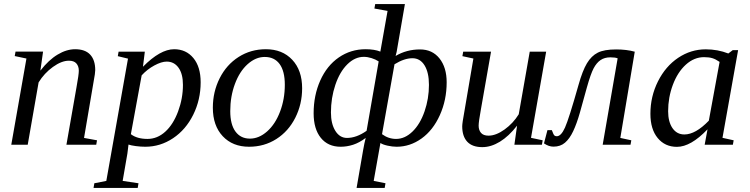

<svg xmlns="http://www.w3.org/2000/svg" viewBox="-20 -714 3698 947"><path d="M368.7 -365.2Q368.7 -387.2 356.9 -400.9Q345.2 -414.6 319.8 -414.6Q283.7 -414.6 241 -383.8Q198.2 -353 170.4 -307.6L116.7 0H35.6L110.4 -425.3L52.7 -437.5L56.6 -459.5H192.4L179.2 -365.7Q220.2 -418.5 264.2 -444.8Q308.1 -471.2 350.6 -471.2Q399.9 -471.2 424.8 -444.6Q449.7 -418 449.7 -368.2Q449.7 -361.3 447.8 -347.2Q445.8 -333 394.5 -33.7L458.5 -22L454.6 0H307.6L357.4 -284.2Q368.7 -346.2 368.7 -365.2Z M613.8 -1 608.4 43 585 178.2 663.1 189.9 659.2 212.9H441.4L445.3 189.9L504.4 178.2L611.3 -424.8L561 -437L564.9 -459H694.3L685.1 -384.8Q770.5 -471.2 838.9 -471.2Q897.9 -471.2 933.8 -427.7Q969.7 -384.3 969.7 -308.1Q969.7 -222.2 933.1 -148.2Q896.5 -74.2 833.5 -32.2Q770.5 9.8 696.8 9.8Q674.3 9.8 650.1 6.6Q626 3.4 613.8 -1ZM625.5 -52.2Q655.8 -28.8 707.5 -28.8Q755.9 -28.8 795.2 -64.5Q834.5 -100.1 858.4 -164.3Q882.3 -228.5 882.3 -295.4Q882.3 -349.6 860.6 -379.9Q838.9 -410.2 802.2 -410.2Q776.4 -410.2 741.2 -391.1Q706.1 -372.1 678.7 -342.3Z M1115.7 -166Q1115.7 -100.1 1141.4 -65.2Q1167 -30.3 1212.9 -30.3Q1257.3 -30.3 1297.6 -65.9Q1337.9 -101.6 1361.3 -163.3Q1384.8 -225.1 1384.8 -295.9Q1384.8 -363.3 1359.1 -398.2Q1333.5 -433.1 1285.6 -433.1Q1241.2 -433.1 1201.4 -397.5Q1161.6 -361.8 1138.7 -300Q1115.7 -238.3 1115.7 -166ZM1208.5 9.8Q1127.4 9.8 1078.6 -42.2Q1029.8 -94.2 1029.8 -182.6Q1029.8 -261.2 1063.5 -328.1Q1097.2 -395 1157 -433.1Q1216.8 -471.2 1291.5 -471.2Q1372.6 -471.2 1421.4 -419.2Q1470.2 -367.2 1470.2 -278.8Q1470.2 -200.2 1436.5 -133.3Q1402.8 -66.4 1343 -28.3Q1283.2 9.8 1208.5 9.8Z M1691.4 -33.7Q1738.3 -33.7 1788.1 -68.8L1847.7 -411.1Q1833 -420.9 1813 -427.2Q1793 -433.6 1774.4 -433.6Q1730.5 -433.6 1693.1 -396.7Q1655.8 -359.9 1634 -295.4Q1612.3 -231 1612.3 -159.2Q1612.3 -103.5 1634 -68.6Q1655.8 -33.7 1691.4 -33.7ZM1823.2 178.2 1881.3 189.9 1877.4 212.9H1738.8L1771 26.9Q1776.9 -7.3 1783.7 -33.7Q1752 -9.8 1721.4 0Q1690.9 9.8 1660.2 9.8Q1597.7 9.8 1562.3 -34.2Q1526.9 -78.1 1526.9 -155.3Q1526.9 -243.7 1559.6 -316.9Q1592.3 -390.1 1651.1 -430.7Q1710 -471.2 1783.2 -471.2Q1827.1 -471.2 1856 -459.5L1891.6 -660.2L1826.7 -671.9L1830.6 -693.8H1977.1L1939.9 -478.5Q1937 -457 1931.2 -438Q1985.4 -470.2 2051.8 -470.2Q2112.3 -470.2 2147.7 -425.8Q2183.1 -381.3 2183.1 -308.1Q2183.1 -220.7 2149.4 -146Q2115.7 -71.3 2059.1 -30.8Q2002.4 9.8 1936 9.8Q1915.5 9.8 1891.4 4.4Q1867.2 -1 1856.4 -8.8ZM1864.3 -52.2Q1896 -28.8 1933.6 -28.8Q1977.1 -28.8 2014.6 -65.2Q2052.2 -101.6 2074 -164.6Q2095.7 -227.5 2095.7 -295.4Q2095.7 -356.4 2074 -391.6Q2052.2 -426.8 2014.2 -426.8Q1974.1 -426.8 1925.8 -397Z M2340.8 -94.2Q2340.8 -72.3 2352.5 -58.6Q2364.3 -44.9 2389.6 -44.9Q2426.3 -44.9 2468.8 -75.4Q2511.2 -106 2538.6 -150.4L2592.8 -459H2673.8L2599.1 -34.2L2656.7 -22L2652.8 0H2517.1L2530.3 -94.2Q2489.7 -42 2445.8 -15.1Q2401.9 11.7 2358.9 11.7Q2309.6 11.7 2284.7 -14.9Q2259.8 -41.5 2259.8 -91.3Q2259.8 -98.6 2262.5 -117.4Q2265.1 -136.2 2314.9 -425.3L2260.7 -437L2264.6 -459H2401.9L2352.1 -175.3Q2340.8 -113.8 2340.8 -94.2Z M2710 9.3Q2686.5 9.3 2663.1 -6.8L2680.2 -72.3H2701.7Q2710 -49.8 2714.4 -45.9Q2718.8 -42 2726.1 -42Q2747.6 -42 2766.8 -85Q2786.1 -127.9 2833.5 -295.4Q2853 -365.2 2875 -401.9Q2897 -438.5 2928.5 -454.3Q2960 -470.2 3019 -470.2Q3070.8 -470.2 3110.8 -459L3039.6 -33.7L3093.8 -22L3089.8 0H2952.6L3026.4 -426.3Q3014.6 -431.2 2990.7 -431.2Q2961.9 -431.2 2942.1 -417.7Q2922.4 -404.3 2908 -377.2Q2893.6 -350.1 2874.5 -282.2Q2855.5 -212.4 2840.1 -158.2Q2824.7 -104 2807.1 -66.9Q2789.6 -29.8 2766.8 -10.3Q2744.1 9.3 2710 9.3Z M3543.5 -34.2 3598.6 -22 3594.7 0H3455.6L3469.7 -76.2Q3387.2 10.3 3318.8 10.3Q3259.8 10.3 3223.9 -33.2Q3188 -76.7 3188 -152.8Q3188 -238.3 3225.3 -312.7Q3262.7 -387.2 3325.2 -429Q3387.7 -470.7 3460.9 -470.7Q3520 -470.7 3572.3 -450.2L3594.2 -466.8H3620.6ZM3529.3 -408.7Q3510.3 -421.9 3493.7 -427Q3477.1 -432.1 3452.6 -432.1Q3403.8 -432.1 3363 -395.3Q3322.3 -358.4 3298.8 -295.9Q3275.4 -233.4 3275.4 -165.5Q3275.4 -113.3 3296.9 -82Q3318.4 -50.8 3355.5 -50.8Q3410.6 -50.8 3476.1 -118.7Z"/></svg>

Font: Tinos
Style: Italic
Weight: 400
Italic angle: -16.333°
Designer: Steve Matteson
Foundry: Monotype Imaging Inc.
Version: Version 1.32